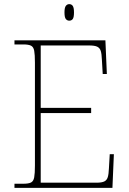

<svg xmlns="http://www.w3.org/2000/svg" viewBox="-20 -909 625 929"><path d="M50 0V-20H93Q118 -20 130 -26Q142 -32 145.5 -51Q149 -70 149 -108V-606Q149 -645 145.5 -663.5Q142 -682 130 -688Q118 -694 93 -694H50V-714H490L497 -551H477L473 -620Q472 -648 467.5 -662.5Q463 -677 450.5 -683Q438 -689 412 -689H177V-387H421V-362H177V-25H446Q472 -25 484.5 -31Q497 -37 501.5 -52Q506 -67 507 -94L511 -163H531L524 0ZM315 -809Q305 -809 298.5 -817Q292 -825 292 -849Q292 -872 298.5 -880.5Q305 -889 315 -889Q326 -889 332 -880.5Q338 -872 338 -849Q338 -825 332 -817Q326 -809 315 -809Z"/></svg>

Font: Noto Serif Bengali Thin
Style: Regular
Weight: 250
Version: Version 2.003